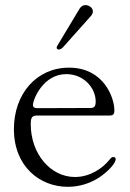

<svg xmlns="http://www.w3.org/2000/svg" viewBox="-20 -705 498 737"><path d="M240.1 12.1C286.2 12.1 327.4 -2.1 360.1 -23.4C390.6 -43.3 424 -76.7 424 -93.8C424 -99.4 420.5 -102.3 415.5 -102.3C409.8 -102.3 406.2 -99.4 400.6 -92.3C376.4 -61.8 328.1 -25.6 267.8 -25.6C174 -25.6 98 -114.3 98 -228.7C98 -247.9 100.1 -261.4 120 -261.4H384.2C410.5 -261.4 419 -259.9 419 -282C419 -329.5 378.6 -445.3 245 -445.3C119.3 -445.3 33.4 -343.8 33.4 -209.5C33.4 -65.3 133.5 12.1 240.1 12.1ZM106.5 -302.6C106.9 -323.5 145.6 -420.5 234.4 -420.5C301.8 -420.5 347.3 -367.2 347.3 -315.3C347.3 -295.5 340.9 -290.5 326.7 -290.5L124.3 -289.8C112.6 -289.8 106.5 -293 106.5 -302.6ZM197.4 -522C197.4 -517.8 201 -514.9 205.3 -514.9C210.2 -514.9 216.6 -517.8 222.3 -524.1L329.5 -644.2C334.5 -649.9 336.6 -656.2 336.6 -661.2C336.6 -674.7 322.4 -685.4 308.2 -685.4C299.7 -685.4 291.2 -681.1 285.5 -671.9L200.3 -529.8C198.5 -526.6 197.8 -524.1 197.4 -522Z"/></svg>

Font: Margiela Serif Light
Style: Regular
Weight: 300
Designer: Andreas Faust, Stefan Endress
Version: Version 1.002;FEAKit 1.0